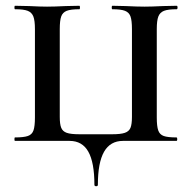

<svg xmlns="http://www.w3.org/2000/svg" viewBox="-20 -488 664 665"><path d="M221 0H32Q30 0 30 -6Q30 -12 32 -12Q62 -12 76.5 -17Q91 -22 96 -36.5Q101 -51 101 -81V-387Q101 -417 95.5 -431Q90 -445 76 -450.5Q62 -456 32 -456Q30 -456 30 -462Q30 -468 32 -468L81 -467Q119 -465 143 -465Q168 -465 208 -467L255 -468Q257 -468 257 -462Q257 -456 255 -456Q225 -456 211 -450.5Q197 -445 192 -431Q187 -417 187 -387V-83Q187 -58 192 -45.5Q197 -33 211 -28Q225 -23 255 -23H369Q398 -23 412.5 -28Q427 -33 432 -45.5Q437 -58 437 -83V-387Q437 -417 432 -431Q427 -445 413 -450.5Q399 -456 369 -456Q367 -456 367 -462Q367 -468 369 -468L415 -467Q455 -465 481 -465Q505 -465 545 -467L592 -468Q595 -468 595 -462Q595 -456 592 -456Q562 -456 548 -450.5Q534 -445 528.5 -431Q523 -417 523 -387V-81Q523 -51 528 -36.5Q533 -22 547 -17Q561 -12 591 -12Q594 -12 594 -6Q594 0 591 0H406Q362 0 340.5 37.5Q319 75 319 152Q319 157 313 157Q307 157 307 152Q307 75 286 37.5Q265 0 221 0Z"/></svg>

Font: Cormorant SC SemiBold
Style: Regular
Weight: 600
Designer: Christian Thalmann (Catharsis Fonts)
Foundry: Catharsis Fonts
Version: Version 4.000